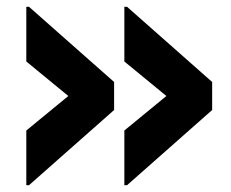

<svg xmlns="http://www.w3.org/2000/svg" viewBox="-20 -589 677 562"><path d="M57 -47H65L314 -267V-349L65 -569H57V-409L180 -308L57 -207ZM344 -47H352L601 -267V-349L352 -569H344V-409L467 -308L344 -207Z"/></svg>

Font: Kufam Arabic Latin Roman Bold
Style: Regular
Weight: 700
Designer: Wael Morcos & Artur Schmal
Version: Version 1.200;PS 001.200;hotconv 1.0.88;makeotf.lib2.5.64775